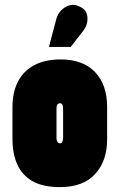

<svg xmlns="http://www.w3.org/2000/svg" viewBox="-20 -755 490 785"><path d="M321 -630Q332 -644 336 -662.5Q340 -681 334.5 -699Q329 -717 308 -727Q286 -739 265.5 -733.5Q245 -728 230.5 -713Q216 -698 211 -680L180 -563H269ZM418 -185V-317Q418 -409 368.5 -460.5Q319 -512 228 -512Q164 -512 120 -488.5Q76 -465 53.5 -421.5Q31 -378 31 -317V-185Q31 -126 51 -82Q71 -38 113.5 -14Q156 10 225 10Q320 10 369 -43.5Q418 -97 418 -185ZM238 -311V-191Q238 -185 236.5 -180Q235 -175 232.5 -172Q230 -169 225 -169Q220 -169 217 -172Q214 -175 212.5 -180Q211 -185 211 -191V-311Q211 -318 212.5 -323Q214 -328 217.5 -330.5Q221 -333 225 -333Q230 -333 232.5 -330.5Q235 -328 236.5 -323Q238 -318 238 -311Z"/></svg>

Font: Advent Pro Black
Style: Regular
Weight: 900
Version: Version 3.000